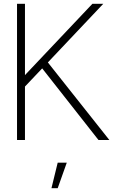

<svg xmlns="http://www.w3.org/2000/svg" viewBox="-20 -740 598 1015"><path d="M70 0H112V-282.5L203 -378.5L500.5 0H558L233 -410L526 -720H468.5L112 -343V-720H70ZM285 120 252 255H285L333 120Z"/></svg>

Font: Hauora ExtraLight
Style: Regular
Weight: 200
Designer: Mikhail Sharanda
Foundry: WCYS & Co.
Version: Version 1.010